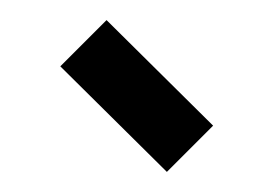

<svg xmlns="http://www.w3.org/2000/svg" viewBox="-20 -675 272 191"><path d="M86 -655 192 -550 146 -504 40 -609Z"/></svg>

Font: Aubrey
Style: Regular
Weight: 400
Designer: Gayaneh Bagdasaryan
Foundry: Cyreal.org
Version: Version 1.102; ttfautohint (v1.8.3)